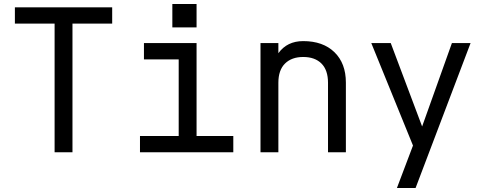

<svg xmlns="http://www.w3.org/2000/svg" viewBox="-20 -767 2440 967"><path d="M255 0V-648H55V-730H545V-648H345V0Z M685 0V-82H880V-468H705V-550H970V-82H1155V0ZM848 -747H970V-629H848Z M1292 0V-550H1382V-499Q1426 -560 1507 -560Q1607 -560 1664.5 -504Q1722 -448 1722 -351V0H1632V-350Q1632 -414 1599 -447Q1566 -480 1507 -480Q1449 -480 1415.5 -447Q1382 -414 1382 -350V0Z M1979 180 2060 -34 1850 -550H1948L2106 -130L2256 -550H2350L2073 180Z"/></svg>

Font: Tiny
Style: Regular
Weight: 400
Designer: Philipp Nurullin, Konstantin Bulenkov
Foundry: JetBrains
Version: Version 2.251; ttfautohint (v1.8.4.7-5d5b)